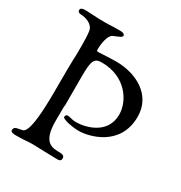

<svg xmlns="http://www.w3.org/2000/svg" viewBox="-168 -831 904 957"><g transform="rotate(30 284.0 -353.0)"><path d="M20 -695C20 -690 21 -681 41 -680C69 -679 111 -665 116 -629C119 -607 120 -582 120 -556V-510C120 -465 117 -510 117 -284C117 -24 81 -37 68 -34C45 -28 29 -31 29 -8C29 3 49 4 60 4C104 4 129 0 154 0C169 0 257 4 297 4C308 4 319 2 319 -12C319 -67 195 32 195 -156V-177C195 -247 196 -247 197 -247V-418C197 -509 208 -525 250 -525C387 -525 454 -421 454 -343C454 -231 340 -203 286 -203C260 -203 249 -211 235 -211C228 -211 222 -207 222 -196C222 -185 278 -172 320 -172C373 -172 539 -207 539 -380C539 -506 423 -565 309 -565C269 -565 229 -561 209 -561C198 -561 198 -563 198 -572C198 -603 206 -657 230 -667C259 -679 276 -685 276 -694C276 -707 256 -708 249 -708C186 -708 204 -706 161 -706C105 -706 76 -710 48 -710C24 -710 20 -702 20 -695Z"/></g></svg>

Font: OFL Sorts Mill Goudy
Style: Regular
Weight: 500
Version: Version 003.000